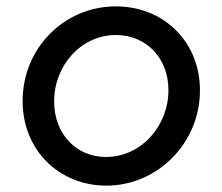

<svg xmlns="http://www.w3.org/2000/svg" viewBox="-20 -571 697 603"><path d="M314 12C475 12 608 -122 608 -287C608 -441 493 -551 344 -551C181 -551 51 -419 51 -254C51 -98 167 12 314 12ZM150 -252C150 -366 235 -461 344 -461C440 -461 509 -388 509 -288C509 -175 423 -78 313 -78C218 -78 150 -152 150 -252Z"/></svg>

Font: Mluvka Medium
Style: Italic
Weight: 500
Italic angle: -8°
Designer: Modified by Jiří Krblich, Original typeface by Gumpita Rahayu
Foundry: Gumpita Rahayu & Jiří Krblich
Version: Version 2.000;Glyphs 3.1.1 (3134)